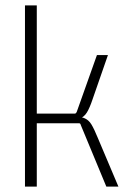

<svg xmlns="http://www.w3.org/2000/svg" viewBox="-20 -695 466 715"><path d="M117 0H73V-675H117ZM222 -246H105V-272H259Q263 -272 266 -279L341 -490H382L325 -326Q314 -293 303.5 -276Q293 -259 275 -252.5Q257 -246 222 -246ZM274 -236H105V-262H241Q276 -262 293 -255.5Q310 -249 320.5 -231.5Q331 -214 344 -182L421 0H376L281 -229Q280 -233 278.5 -234.5Q277 -236 274 -236Z"/></svg>

Font: Gemunu Libre ExtraLight ExtraLight
Style: Regular
Weight: 250
Version: Version 1.100